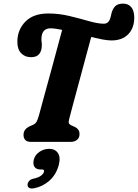

<svg xmlns="http://www.w3.org/2000/svg" viewBox="-20 -784 762 1061"><path d="M363.5 -131Q358 -110.5 360.5 -103.8Q363 -97 372.5 -92L395 -82Q419.5 -69 419.5 -44.5Q419.5 -22 405.5 -11Q391.5 0 370.5 0H151Q129 0 119.5 -10.8Q110 -21.5 110 -38Q110 -55.5 118.8 -66.8Q127.5 -78 141.5 -85L162 -94Q176 -100.5 182.2 -111.5Q188.5 -122.5 195.5 -147.5Q202 -172 213.8 -215.2Q225.5 -258.5 240.2 -311.8Q255 -365 270.2 -421.2Q285.5 -477.5 299.2 -529Q313 -580.5 323.5 -619Q304.5 -623 288.2 -625.2Q272 -627.5 259.5 -627.5Q210 -627.5 209 -569.5Q208.5 -560.5 210 -552.5Q211.5 -544.5 211 -532Q211 -504 197 -486Q183 -468 151.5 -468Q117 -468 96 -490.8Q75 -513.5 76 -556Q77 -621 121 -665.2Q165 -709.5 247 -709.5Q306 -709.5 364 -695.5Q422 -681.5 471.5 -667.2Q521 -653 554 -653Q580 -653 589.5 -683.5Q592 -691 593 -696.2Q594 -701.5 595.5 -708.5Q602 -734.5 616.2 -749.2Q630.5 -764 661 -764Q689 -764 705.5 -744.2Q722 -724.5 722 -685Q721 -627.5 687.8 -594Q654.5 -560.5 596 -560.5Q575 -560.5 546 -566Q517 -571.5 484 -579.5Q468.5 -522 450.2 -454.5Q432 -387 414.5 -321.8Q397 -256.5 383.2 -205.8Q369.5 -155 363.5 -131ZM203.5 152.5Q179.5 152.5 170 137Q160.5 121.5 167.5 96Q174.5 70.5 199 54.5Q223.5 38.5 251.5 38.5Q284 38.5 300 61.5Q316 84.5 304.5 129Q290 181.5 253.5 214Q217 246.5 170.5 256Q148.5 260 139.8 253.2Q131 246.5 132.5 234.5Q133.5 224.5 141 215.8Q148.5 207 164.5 203.5Q195 196.5 207.8 186Q220.5 175.5 223 165Q226.5 152.5 212 152.5Z"/></svg>

Font: Fraunces 144pt SuperSoft
Style: Bold Italic
Weight: 700
Italic angle: -16°
Version: Version 1.000;[0bf87f6ff]